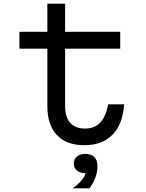

<svg xmlns="http://www.w3.org/2000/svg" viewBox="-20 -770 790 1038"><path d="M332 -750V-598H630V-507H332V-196Q332 -137 359.5 -106Q387 -75 440 -75Q492 -75 522.5 -108Q553 -141 565 -206H651Q644 -99 588.5 -42Q533 15 436 15Q339 15 287.5 -40Q236 -95 236 -196V-507H85V-598H236V-750ZM441 166Q413 166 396 152Q379 138 379 114Q379 90 396 76Q413 62 441 62Q469 62 486 76Q503 90 503 114Q503 138 486 152Q469 166 441 166ZM373 248Q406 225 424.5 200.5Q443 176 443 159L441 62Q474 62 490.5 79.5Q507 97 507 130Q507 159 495.5 190Q484 221 464 248Z"/></svg>

Font: Martian Mono SemiExpanded Light
Style: Regular
Weight: 300
Width: 6
Monospace: yes
Designer: Roman Shamin
Foundry: Evil Martians
Version: Version 0.930